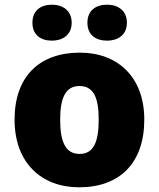

<svg xmlns="http://www.w3.org/2000/svg" viewBox="-20 -787 677 817"><path d="M118 -690C118 -638 154 -614 201 -614C246 -614 285 -638 285 -690C285 -743 246 -767 201 -767C154 -767 118 -743 118 -690ZM352 -690C352 -638 388 -614 436 -614C481 -614 520 -638 520 -690C520 -743 481 -767 436 -767C388 -767 352 -743 352 -690ZM594 -278C594 -461 479 -563 320 -563C147 -563 42 -461 42 -278C42 -93 157 10 317 10C489 10 594 -93 594 -278ZM236 -278C236 -372 260 -421 318 -421C378 -421 400 -372 400 -278C400 -183 378 -132 319 -132C259 -132 236 -183 236 -278Z"/></svg>

Font: Noto Sans Bengali Black
Style: Regular
Weight: 900
Designer: Jelle Bosma - Monotype Design Team
Foundry: Monotype Imaging Inc.
Version: Version 2.003